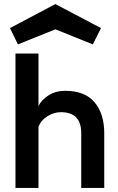

<svg xmlns="http://www.w3.org/2000/svg" viewBox="-20 -923 579 943"><path d="M56 0V-660H169V-402Q184 -433 219 -455Q254 -477 300 -477Q397 -477 444.5 -420.5Q492 -364 492 -269V0H379V-269Q379 -372 279 -372Q245 -372 213.5 -352.5Q182 -333 169 -301V0ZM252 -903 476 -785 436 -705 252 -779 68 -705 29 -785Z"/></svg>

Font: Lil Grotesk Bold
Style: Regular
Weight: 700
Designer: Bastien Sozeau
Foundry: NBR — Bastien Sozeau
Version: Version 4.002; ttfautohint (v1.8.4.7-5d5b)